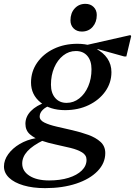

<svg xmlns="http://www.w3.org/2000/svg" viewBox="-111 -723 699 994"><path d="M122.5 251Q58.7 251 10.5 236.7Q-37.6 222.5 -64.1 197.2Q-90.5 171.8 -90.5 138.9Q-90.5 105.9 -68.4 75.2Q-46.2 44.5 -8.9 22.4Q28.4 0.4 74.7 -7.8V-15.3H113.7V3.1Q58.1 30.2 31 59.8Q4 89.5 4 123.6Q4 163 41.7 187.1Q79.4 211.2 143.2 211.2Q200.2 211.2 244 197.6Q287.8 183.9 312.4 159.7Q337 135.5 337 104.4Q337 79.9 313.9 65.9Q290.9 51.9 255.1 43Q219.3 34.1 178.8 25.6Q138.3 17.1 102.5 4.8Q66.7 -7.5 43.6 -27.9Q20.6 -48.4 20.6 -82.2Q20.6 -118.9 48.8 -148Q76.9 -177.1 128.2 -194.5L152.7 -178.1Q125.8 -169.9 110.1 -154Q94.4 -138.2 94.4 -119.9Q94.4 -100.5 118.8 -88.5Q143.3 -76.5 182.1 -67.6Q220.9 -58.7 264.2 -48.7Q307.5 -38.7 346.3 -24.7Q385.1 -10.6 409.6 11.7Q434 34.1 434 69.4Q434 121.7 394 162.9Q354 204.2 283.5 227.6Q213.1 251 122.5 251ZM225.7 -152.8Q147.9 -152.8 98.7 -192.8Q49.6 -232.8 49.6 -295.7Q49.6 -352.7 81.2 -398.3Q112.8 -443.9 167.2 -470.1Q221.6 -496.3 289.7 -496.3Q328.9 -496.3 360.3 -486.4V-471.1H385.1Q423.7 -451.7 444.8 -420.5Q465.9 -389.4 465.9 -349.6Q465.9 -294.3 434 -249.5Q402.1 -204.7 348 -178.8Q294 -152.8 225.7 -152.8ZM233.7 -190.4Q270.1 -190.4 299.4 -213.5Q328.7 -236.6 345.7 -276Q362.7 -315.3 362.7 -364.5Q362.7 -408.6 341.1 -433.7Q319.5 -458.8 281.7 -458.8Q245.5 -458.8 216.2 -435.7Q186.8 -412.5 169.8 -373.2Q152.8 -333.9 152.8 -284.7Q152.8 -241.4 174.8 -215.9Q196.8 -190.4 233.7 -190.4ZM531.9 -430.7 393.6 -469.2V-456.2L314.9 -485L563.9 -541.3L568.1 -536.1L543.1 -430.7ZM312.6 -559.6Q286.5 -559.6 270.1 -575.9Q253.8 -592.3 253.8 -617.3Q253.8 -655.4 275.6 -679.2Q297.4 -703.1 331.1 -703.1Q357.3 -703.1 373.6 -686.9Q390 -670.6 390 -645.4Q390 -608.2 368.7 -583.9Q347.4 -559.6 312.6 -559.6Z"/></svg>

Font: Platypi Light
Style: Italic
Weight: 300
Italic angle: -13°
Designer: David Sargent
Foundry: Bolt Cutter Type
Version: Version 1.200